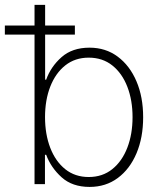

<svg xmlns="http://www.w3.org/2000/svg" viewBox="-35 -747 661 779"><path d="M105.1 0V-727.3H148.1V-423.7H152.3Q171.2 -476.6 214.7 -515.1Q258.2 -553.6 328.1 -553.6Q393.8 -553.6 442.6 -517.2Q491.5 -480.8 518.6 -417.3Q545.8 -353.7 545.8 -271.3Q545.8 -188.9 518.8 -125Q491.8 -61.1 443 -24.9Q394.2 11.4 328.5 11.4Q258.5 11.4 215.2 -27.5Q171.9 -66.4 152.3 -119H147.4V0ZM147.7 -271.7Q147.7 -202.1 169 -147Q190.3 -92 229.9 -60.4Q269.5 -28.8 324.9 -28.8Q381 -28.8 420.8 -60.9Q460.6 -93 481.7 -148.1Q502.8 -203.1 502.8 -271.7Q502.8 -340.2 481.7 -394.9Q460.6 -449.6 420.8 -481.4Q381 -513.1 324.9 -513.1Q269.5 -513.1 229.9 -481.7Q190.3 -450.3 169 -395.8Q147.7 -341.3 147.7 -271.7ZM-15.3 -606.5V-643.5H268.8V-606.5Z"/></svg>

Font: Inter Extra Light BETA
Style: Regular
Weight: 200
Designer: Rasmus Andersson
Foundry: rsms
Version: Version 3.011;git-f93a4a705